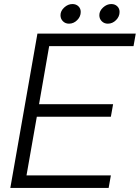

<svg xmlns="http://www.w3.org/2000/svg" viewBox="-20 -929 691 949"><path d="M517 0H31L165 -763H651L640 -701H223L173 -414H539L528 -352H162L111 -62H528ZM279 -854Q279 -875 297.5 -892Q316 -909 338 -909Q356 -909 367.5 -898Q379 -887 379 -870Q379 -847 361.5 -829.5Q344 -812 321 -812Q303 -812 291 -824Q279 -836 279 -854ZM471 -854Q471 -875 489.5 -892Q508 -909 530 -909Q548 -909 559.5 -898Q571 -887 571 -870Q571 -847 553.5 -829.5Q536 -812 513 -812Q495 -812 483 -824Q471 -836 471 -854Z"/></svg>

Font: Open Sauce One Light Italic
Style: Regular
Weight: 300
Italic angle: -10°
Designer: Alfredo Marco Pradil
Foundry: Creative Sauce Fz LLC
Version: Version 1.477